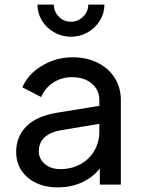

<svg xmlns="http://www.w3.org/2000/svg" viewBox="-20 -799 615 831"><path d="M50 -141Q50 -207 93.5 -251.5Q137 -296 226 -311L410 -341V-366Q410 -410 377 -437.5Q344 -465 292 -465Q246 -465 210.5 -441.5Q175 -418 158 -379L77 -421Q100 -477 161 -514Q222 -551 294 -551Q355 -551 402.5 -527.5Q450 -504 476.5 -462Q503 -420 503 -366V0H412V-70Q383 -32 335.5 -10Q288 12 230 12Q150 12 100 -30.5Q50 -73 50 -141ZM241 -67Q290 -67 328.5 -88.5Q367 -110 388.5 -147Q410 -184 410 -229V-263L247 -236Q148 -219 148 -144Q148 -111 174.5 -89Q201 -67 241 -67ZM142 -779H213Q213 -749 234.5 -727Q256 -705 287 -705Q318 -705 340 -727Q362 -749 362 -779H432Q432 -742 412.5 -710Q393 -678 359.5 -659Q326 -640 287 -640Q248 -640 214.5 -659Q181 -678 161.5 -710Q142 -742 142 -779Z"/></svg>

Font: Eudoxus Sans Medium
Style: Regular
Weight: 500
Designer: Stijn de Vries
Foundry: tokotype
Version: Version 2.005